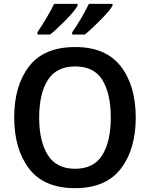

<svg xmlns="http://www.w3.org/2000/svg" viewBox="-20 -970 782 1000"><path d="M687 -358Q687 -524 609 -624.5Q531 -725 372 -725Q209 -725 131.5 -624.5Q54 -524 54 -359Q54 -193 131.5 -91.5Q209 10 371 10Q531 10 609 -91Q687 -192 687 -358ZM184 -358Q184 -482 229 -553Q274 -624 372 -624Q470 -624 513.5 -553Q557 -482 557 -358Q557 -234 513 -162.5Q469 -91 371 -91Q274 -91 229 -162.5Q184 -234 184 -358ZM384 -950H262Q246 -916 220 -873Q194 -830 175 -802V-790H241Q275 -817 322.5 -865.5Q370 -914 384 -940ZM566 -950H443Q427 -916 401.5 -873Q376 -830 356 -802V-790H422Q455 -817 503 -865.5Q551 -914 566 -940Z"/></svg>

Font: Noto Sans Display Medium
Style: Regular
Weight: 500
Designer: Monotype Design Team
Foundry: Monotype Imaging Inc.
Version: Version 1.900